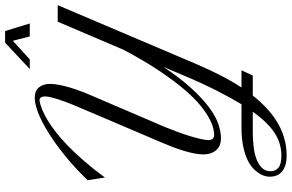

<svg xmlns="http://www.w3.org/2000/svg" viewBox="-210 -642 1112 731"><g transform="rotate(-90 345.5 -277.0)"><path d="M281.2 -482.9Q292 -508.8 303.2 -534.9Q314.5 -561 323.2 -584.7Q332 -608.4 337.6 -628.4Q343.3 -648.4 343.3 -662.1Q343.3 -670.9 339.6 -676.5Q335.9 -682.1 328.6 -682.1Q293.9 -676.8 249 -648.9Q230 -637.2 206.8 -619.1Q183.6 -601.1 156.5 -575Q129.4 -548.8 98.9 -513.9Q68.4 -479 34.7 -433.1L24.4 -499Q71.8 -547.9 117.9 -585.2Q164.1 -622.6 205.3 -648.2Q246.6 -673.8 280.5 -687Q314.5 -700.2 337.4 -700.2Q365.2 -700.2 378.2 -683.8Q391.1 -667.5 391.1 -642.1Q391.1 -625.5 387.2 -606.2Q383.3 -586.9 377.2 -566.2Q371.1 -545.4 363 -524.2Q355 -502.9 346.2 -482.9L228 -207Q217.8 -182.1 208.5 -157Q199.2 -131.8 192.4 -109.4Q185.5 -86.9 181.4 -68.4Q177.2 -49.8 177.2 -38.6Q177.2 -17.1 198.2 -17.1Q206.1 -17.1 220.9 -20.3Q235.8 -23.4 257.6 -34.7Q279.3 -45.9 307.1 -68.1Q335 -90.3 368.2 -128.9Q401.4 -167.5 439.7 -224.4Q478 -281.2 521 -362.3L627.9 -612.8H690.9L488.8 -137.2Q478.5 -113.3 466.8 -85.7Q455.1 -58.1 441.4 -29.3Q427.7 -0.5 411.9 29.1Q396 58.6 377.4 86.9H442.9L422.9 129.9H346.7Q325.2 157.2 300.3 180.9Q275.4 204.6 247.1 221.9Q218.8 239.3 186.5 249Q154.3 258.8 118.2 258.8Q96.7 258.8 81.3 253.9Q65.9 249 56.2 240.2Q46.4 231.4 42 219.5Q37.6 207.5 37.6 193.8Q37.6 188.5 39.8 178.2Q42 168 49.1 156Q56.2 144 68.8 131.8Q81.5 119.6 102.3 109.6Q123 99.6 153.6 93.3Q184.1 86.9 226.1 86.9H313.5Q338.4 45.9 366.2 -9Q394 -64 424.8 -137.2L455.6 -209.5Q412.1 -145 373.3 -102.8Q334.5 -60.5 300.5 -35.6Q266.6 -10.7 237.5 -1Q208.5 8.8 185.1 8.8Q153.3 8.8 137.9 -10.3Q122.6 -29.3 122.6 -57.6Q122.6 -72.8 126 -91.1Q129.4 -109.4 135.3 -129.2Q141.1 -148.9 148.4 -168.7Q155.8 -188.5 163.6 -207ZM117.7 238.8Q137.2 238.8 156.7 234.1Q176.3 229.5 197 217.5Q217.8 205.6 239.5 184.3Q261.2 163.1 285.2 129.9H206.1Q182.6 129.9 156.5 132.6Q130.4 135.3 108.6 142.6Q86.9 149.9 72.8 163.3Q58.6 176.8 58.6 197.8Q58.6 216.8 72.3 227.8Q85.9 238.8 117.7 238.8ZM571.8 -719.2 555.2 -783.7 484.4 -719.2H447.8L547.9 -813H592.3L621.1 -719.2Z"/></g></svg>

Font: Dynalight
Style: Regular
Weight: 400
Version: Version 1.000